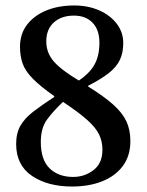

<svg xmlns="http://www.w3.org/2000/svg" viewBox="-20 -668 535 701"><path d="M243 13Q154 13 96.5 -26Q39 -65 39 -142Q39 -182 54.5 -209Q70 -236 101 -260Q132 -284 178 -314V-317Q127 -353 99.5 -381Q72 -409 62.5 -436.5Q53 -464 53 -497Q53 -544 78.5 -577.5Q104 -611 148.5 -629.5Q193 -648 251 -648Q302 -648 342.5 -630Q383 -612 406.5 -581Q430 -550 430 -511Q430 -475 417.5 -449Q405 -423 377 -401Q349 -379 302 -355V-352Q360 -316 393.5 -286Q427 -256 441.5 -225Q456 -194 456 -153Q456 -99 428.5 -62Q401 -25 353 -6Q305 13 243 13ZM210 -296Q173 -261 151 -230.5Q129 -200 129 -150Q129 -84 161.5 -53Q194 -22 247 -22Q289 -22 321.5 -47Q354 -72 354 -121Q354 -152 341.5 -177.5Q329 -203 298 -230.5Q267 -258 210 -296ZM268 -374Q309 -402 326 -434Q343 -466 343 -512Q343 -559 318 -585Q293 -611 250 -611Q204 -611 176.5 -586Q149 -561 149 -517Q149 -475 176.5 -443.5Q204 -412 268 -374Z"/></svg>

Font: STIX Two Text Medium
Style: Regular
Weight: 500
Designer: Ross Mills, John Hudson & Paul Hanslow, Tiro Typeworks Ltd; with prior portions MicroPress Inc., and Coen Hoffman.
Foundry: Tiro Typeworks Ltd
Version: Version 2.13 b171